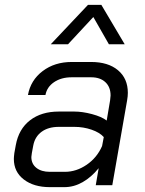

<svg xmlns="http://www.w3.org/2000/svg" viewBox="-20 -762 596 790"><path d="M37 -108Q37 -116 39 -132L45 -165Q57 -231 103.5 -267Q150 -303 222 -303H286Q319 -303 358.5 -292.5Q398 -282 419 -266L433 -349Q435 -363 435 -369Q435 -404 413.5 -424Q392 -444 355 -444H275Q232 -444 202.5 -424Q173 -404 167 -371H95Q106 -432 155.5 -469.5Q205 -507 275 -507H355Q425 -507 465.5 -473Q506 -439 506 -380Q506 -366 503 -349L442 0H374L386 -70Q356 -33 320 -12.5Q284 8 245 8H185Q119 8 78 -23.5Q37 -55 37 -108ZM247 -55Q294 -55 336.5 -84Q379 -113 400 -161L407 -198Q390 -217 356.5 -228.5Q323 -240 286 -240H222Q179 -240 151.5 -220Q124 -200 117 -164L111 -132Q109 -120 109 -116Q109 -88 129.5 -71.5Q150 -55 185 -55ZM342 -742H397L493 -580H428L364 -692L260 -580H189Z"/></svg>

Font: Bai Jamjuree
Style: Italic
Weight: 400
Italic angle: -10°
Version: Version 1.000; ttfautohint (v1.6)